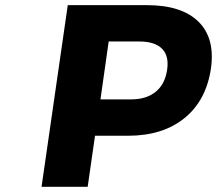

<svg xmlns="http://www.w3.org/2000/svg" viewBox="-20 -720 836 740"><path d="M140.1 0 241.2 -700.2H545.9Q680.2 -700.2 744.9 -636.5Q809.6 -572.8 793 -456.1Q774.9 -333 691.2 -264.9Q607.4 -196.8 473.1 -196.8H346.2L317.9 0ZM367.2 -336.9H484.9Q543.9 -336.9 579.8 -366Q615.7 -395 624 -450.2Q632.3 -504.4 604.5 -532.2Q576.7 -560.1 517.1 -560.1H398.9Z"/></svg>

Font: Trueno
Style: Bold Italic
Weight: 700
Designer: Julieta Ulanovsky
Foundry: Julieta Ulanovsky
Version: Version 3.001b | FøM Fix